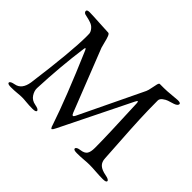

<svg xmlns="http://www.w3.org/2000/svg" viewBox="-132 -905 1165 1165"><g transform="rotate(45 450.5 -323.0)"><path d="M735 -568Q735 -485 738.5 -407Q742 -329 748.5 -232.5Q755 -136 757 -95Q758 -64 776 -47.5Q794 -31 832 -24Q865 -18 865 -6Q865 5 836 5Q808 5 774.5 2.5Q741 0 719 0Q700 0 671.5 2.5Q643 5 614 5Q585 5 585 -6Q585 -20 618 -24Q647 -28 658 -44Q669 -60 669 -96Q669 -194 657 -464Q656 -495 641 -464L419 -14Q414 -3 410 2.5Q406 8 403.5 9.5Q401 11 398 7.5Q395 4 393 -1Q391 -6 388 -16Q332 -184 209 -471Q199 -494 196 -471Q172 -295 164 -104Q163 -80 179 -55Q195 -30 229 -24Q262 -18 262 -6Q262 5 233 5Q204 5 179.5 2.5Q155 0 139 0Q123 0 100 2.5Q77 5 48 5Q19 5 19 -6Q19 -18 52 -24Q103 -33 114 -102Q155 -409 155 -538Q155 -539 155 -542Q155 -556 154.5 -562Q154 -568 150.5 -576Q147 -584 139 -593Q133 -600 125.5 -605Q118 -610 107.5 -613.5Q97 -617 90 -619Q83 -621 71 -623.5Q59 -626 56 -627Q42 -632 42 -644Q42 -655 65 -655Q85 -655 152 -651Q219 -647 231 -647Q239 -647 245.5 -630.5Q252 -614 258 -588Q264 -562 267 -554L425 -153Q436 -125 448 -150L645 -560Q651 -573 655 -596Q659 -619 663 -633.5Q667 -648 673 -648H709Q733 -648 773 -652Q813 -656 820 -656Q844 -656 844 -646Q844 -632 818 -623Q792 -615 779.5 -611Q767 -607 751 -595Q735 -583 735 -568Z"/></g></svg>

Font: EB Garamond
Style: SC
Weight: 400
Version: Version 000.010